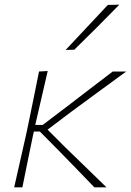

<svg xmlns="http://www.w3.org/2000/svg" viewBox="-20 -799 558 819"><path d="M40.5 0Q53.5 -56.5 65 -108.2Q76.5 -160 90.5 -221L101 -270.5Q113.5 -331.5 124.5 -385.2Q135.5 -439 146.5 -494L183.5 -496Q170.5 -440 158 -385.8Q145.5 -331.5 131.5 -271L130.5 -266H162L267.5 -346Q315.5 -383 364.2 -420.2Q413 -457.5 461 -494H518.5Q460 -451.5 401.8 -408.8Q343.5 -366 285 -323L183 -246L259 -170Q303 -127.5 347 -84.8Q391 -42 434 0H382.5Q347 -37 311.5 -73.5Q276 -110 240 -147L150 -238H124.5L120.5 -220.5Q108 -160 97.5 -108.5Q87 -57 75.5 0ZM260 -586Q351.5 -683.5 440 -778L489 -779Q395 -682.5 297 -587Z"/></svg>

Font: Commissioner Loud Thin
Style: Italic
Weight: 100
Italic angle: -12°
Designer: Kostas Bartsokas
Foundry: Kostas Bartsokas
Version: Version 1.000; ttfautohint (v1.8.3)